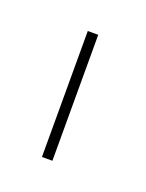

<svg xmlns="http://www.w3.org/2000/svg" viewBox="-48 -707 157 207"><g transform="rotate(20 30.0 -603.0)"><path d="M21.5 -530.5H33.5V-675H21.5Z"/></g></svg>

Font: Anybody Thin Condensed
Style: Regular
Weight: 100
Width: 3
Version: Version 1.113;gftools[0.9.25]